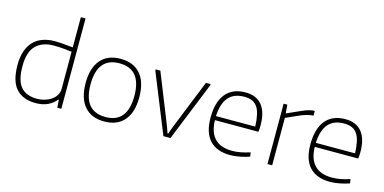

<svg xmlns="http://www.w3.org/2000/svg" viewBox="-76 -1229 3322 1659"><g transform="rotate(15 1584.5 -399.0)"><path d="M293 10Q179 10 118 -56.5Q57 -123 57 -269Q57 -342 76 -395Q95 -448 129 -482.5Q163 -517 211 -533.5Q259 -550 316 -550Q364 -550 406 -545Q448 -540 479 -538V-808H521V0H485L480 -70H475Q444 -32 399 -11Q354 10 293 10ZM296 -29Q330 -29 363 -39Q396 -49 422 -67Q448 -85 463.5 -110.5Q479 -136 479 -168V-499Q449 -503 406.5 -507Q364 -511 316 -511Q215 -511 158 -454Q101 -397 101 -270Q101 -141 149.5 -85Q198 -29 296 -29Z M906 10Q790 10 728 -62.5Q666 -135 666 -270Q666 -405 728 -477.5Q790 -550 906 -550Q1022 -550 1084 -477.5Q1146 -405 1146 -270Q1146 -135 1084 -62.5Q1022 10 906 10ZM906 -30Q1102 -30 1102 -270Q1102 -510 906 -510Q710 -510 710 -270Q710 -30 906 -30Z M1220 -529V-540H1262L1440 -95L1463 -31H1468L1491 -95L1670 -540H1711V-529L1497 0H1434Z M2033 9Q1911 9 1848.5 -59Q1786 -127 1786 -260Q1786 -401 1847 -475Q1908 -549 2024 -549Q2120 -549 2170.5 -487.5Q2221 -426 2221 -308Q2221 -287 2220 -272Q2219 -257 2217 -249H1828Q1834 -31 2039 -31Q2076 -31 2114 -38Q2152 -45 2199 -60L2204 -23Q2165 -9 2118 0Q2071 9 2033 9ZM2023 -510Q1929 -510 1881 -453.5Q1833 -397 1828 -285H2179Q2177 -345 2167.5 -388Q2158 -431 2139.5 -458Q2121 -485 2092 -497.5Q2063 -510 2023 -510Z M2365 -540H2398L2404 -465H2408Q2485 -500 2535.5 -522Q2586 -544 2627 -549H2641V-506H2628Q2582 -501 2525.5 -477Q2469 -453 2407 -424V0H2365Z M2926 9Q2804 9 2741.5 -59Q2679 -127 2679 -260Q2679 -401 2740 -475Q2801 -549 2917 -549Q3013 -549 3063.5 -487.5Q3114 -426 3114 -308Q3114 -287 3113 -272Q3112 -257 3110 -249H2721Q2727 -31 2932 -31Q2969 -31 3007 -38Q3045 -45 3092 -60L3097 -23Q3058 -9 3011 0Q2964 9 2926 9ZM2916 -510Q2822 -510 2774 -453.5Q2726 -397 2721 -285H3072Q3070 -345 3060.5 -388Q3051 -431 3032.5 -458Q3014 -485 2985 -497.5Q2956 -510 2916 -510Z"/></g></svg>

Font: Encode Sans Wide
Style: Thin
Weight: 100
Designer: Pablo Impallari, Andres Torresi
Foundry: Pablo Impallari, Andres Torresi
Version: Version 1.000; ttfautohint (v1.00) -l 8 -r 50 -G 200 -x 14 -